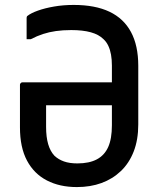

<svg xmlns="http://www.w3.org/2000/svg" viewBox="-20 -740 640 779"><path d="M279 -720Q366 -720 424 -692.5Q482 -665 511.5 -610Q541 -555 541 -473V-235Q541 -173 522.5 -125.5Q504 -78 470.5 -46Q437 -14 392 2.5Q347 19 292 19Q222 19 170 -8Q118 -35 89.5 -88.5Q61 -142 61 -223V-396Q61 -399 62.5 -401Q64 -403 66 -404.5Q68 -406 72 -406H352Q378 -406 403.5 -406Q429 -406 454 -406L505 -412L506 -313Q421 -313 336.5 -313Q252 -313 167 -313V-225Q167 -184 175.5 -155Q184 -126 201 -108Q217 -93 239.5 -85Q262 -77 294 -77Q342 -77 373 -93.5Q404 -110 419 -143.5Q434 -177 434 -232V-474Q434 -498 430.5 -518Q427 -538 419.5 -554Q412 -570 400 -581Q381 -600 348.5 -609Q316 -618 269 -618Q235 -618 207 -614Q179 -610 154.5 -602Q130 -594 105 -581H88Q88 -602 88 -624.5Q88 -647 88 -668Q88 -670 89 -672.5Q90 -675 92 -676Q106 -687 134 -697Q162 -707 199.5 -713.5Q237 -720 279 -720Z"/></svg>

Font: Recursive Medium
Style: Regular
Weight: 500
Version: Version 1.085